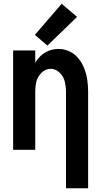

<svg xmlns="http://www.w3.org/2000/svg" viewBox="-20 -799 540 1024"><path d="M332 205V-310Q332 -337 325.5 -364Q319 -391 298 -411.5Q277 -432 250 -432Q223 -432 202 -411.5Q181 -391 174 -364Q168 -339 168 -314V0H50V-530H168V-464Q175 -476 183 -486Q203 -511 231.5 -524.5Q260 -538 292 -538Q323 -538 351.5 -524.5Q380 -511 399.5 -486Q419 -461 430 -432Q441 -403 445.5 -372Q450 -341 450 -310V205ZM233 -556 166 -613 309 -779 391 -709Z"/></svg>

Font: Iosevka SS01
Style: Bold
Weight: 700
Monospace: yes
Designer: Belleve Invis
Foundry: Belleve Invis
Version: 2.3.3; ttfautohint (v1.8.3)